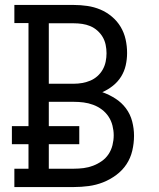

<svg xmlns="http://www.w3.org/2000/svg" viewBox="-20 -755 640 775"><path d="M38 0V-74H95V-173H28V-246H95V-662H38V-735H278Q305 -735 332.5 -731Q360 -727 385 -716.5Q410 -706 431.5 -688Q453 -670 467 -646.5Q481 -623 487 -596Q493 -569 493 -541Q493 -516 487.5 -491.5Q482 -467 469 -446Q456 -425 436 -409Q416 -393 393 -383Q421 -373 446 -357Q471 -341 488.5 -317.5Q506 -294 513.5 -265Q521 -236 521 -207Q521 -177 514 -147Q507 -117 490.5 -92Q474 -67 449 -48.5Q424 -30 396 -19Q368 -8 338 -4Q308 0 278 0ZM278 -417Q295 -417 312 -420Q329 -423 344.5 -429.5Q360 -436 373 -447.5Q386 -459 394.5 -474Q403 -489 406.5 -506Q410 -523 410 -540Q410 -557 406.5 -574Q403 -591 394.5 -605.5Q386 -620 373 -631.5Q360 -643 344.5 -649.5Q329 -656 312 -658.5Q295 -661 278 -661H177V-417ZM278 -74Q298 -74 317.5 -76.5Q337 -79 355.5 -86Q374 -93 390.5 -104.5Q407 -116 418 -132.5Q429 -149 434 -169Q439 -189 439 -209Q439 -228 434 -248Q429 -268 418 -284.5Q407 -301 391 -313Q375 -325 356 -332Q337 -339 317.5 -341.5Q298 -344 278 -344H177V-246H300V-173H177V-74Z"/></svg>

Font: Iosevka Slab Extended
Style: Regular
Weight: 400
Width: 7
Monospace: yes
Designer: Belleve Invis
Foundry: Belleve Invis
Version: Version 11.1.1; ttfautohint (v1.8.3)